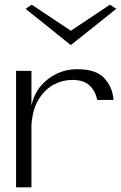

<svg xmlns="http://www.w3.org/2000/svg" viewBox="-20 -804 519 824"><path d="M49 0V-500H115V-351Q126 -401 155.5 -435.5Q185 -470 225 -488.5Q265 -507 310 -507Q389 -507 424 -472Q459 -437 466 -387Q467 -384 467 -381Q467 -378 467 -375H397Q390 -413 364.5 -437Q339 -461 290 -461Q249 -461 211 -441Q173 -421 146.5 -378.5Q120 -336 115 -269V0ZM116 -784 284 -672 452 -784 479 -766 286 -612H282L90 -766Z"/></svg>

Font: Panamera
Style: Regular
Weight: 400
Designer: Bastien Sozeau
Foundry: NBR — Bastien Sozeau
Version: Version 3.002; ttfautohint (v1.8.4.7-5d5b);gftools[0.9.33]